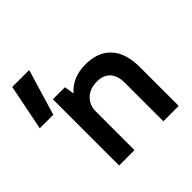

<svg xmlns="http://www.w3.org/2000/svg" viewBox="-187 -862 1025 1025"><g transform="rotate(-45 325.5 -350.0)"><path d="M150 -500H241L250 -444Q306 -509 405 -509Q497 -509 548.5 -454.5Q600 -400 600 -290V0H484V-290Q484 -345 457.5 -373Q431 -401 385 -401Q331 -401 299.5 -372Q268 -343 266 -295V0H150ZM43 -700H171L93 -440H-9Z"/></g></svg>

Font: PT Root UI Web Bold
Style: Regular
Weight: 700
Designer: Vitaly Kuzmin
Foundry: ParaType Ltd.
Version: Version 1.000W